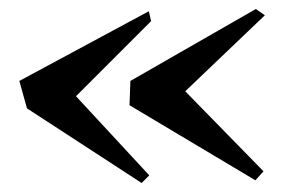

<svg xmlns="http://www.w3.org/2000/svg" viewBox="-20 -505 656 427"><path d="M295 -98 40 -264 23 -325 311 -480 316 -458 149 -291 312 -115ZM548 -104 268 -271 270 -325 549 -485 569 -471 392 -302 566 -124Z"/></svg>

Font: Xiangcui Kesong Xiangcui Kesong
Style: Regular
Weight: 400
Version: Version 1.501;March 28, 2024;FontCreator 14.0.0.2814 64-bit